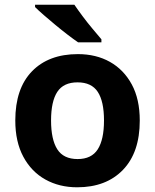

<svg xmlns="http://www.w3.org/2000/svg" viewBox="-20 -786 659 816"><path d="M574 -273.7Q574 -138 502.5 -64Q431 10 308 10Q232.1 10 172.8 -23.1Q113.4 -56.2 79.2 -119.8Q45 -183.4 45 -274Q45 -410 116 -483Q187 -556 311 -556Q388.4 -556 447.2 -523Q506 -490 540 -427.3Q574 -364.5 574 -273.7ZM197 -274Q197 -193 223.5 -151.5Q250 -110 309.9 -110Q369 -110 395.5 -151.5Q422 -193 422 -274Q422 -355 395.5 -395.5Q369 -436 309.5 -436Q250 -436 223.5 -395.5Q197 -355 197 -274ZM296 -766Q311 -744 331.5 -716.5Q352 -689 373.5 -663.5Q395 -638 411 -619V-606H312Q293 -619 267.5 -638.5Q242 -658 215.5 -680Q189 -702 166 -722Q143 -742 129 -756V-766Z"/></svg>

Font: Noto Sans Balinese
Style: Regular
Weight: 400
Designer: Aditya Bayu, David Williams
Foundry: David Williams
Version: Version 2.003